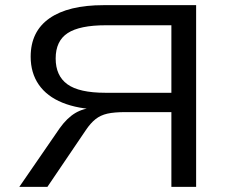

<svg xmlns="http://www.w3.org/2000/svg" viewBox="-20 -725 898 745"><path d="M55 0 212 -228Q240 -267 271.5 -286Q303 -305 344 -307L362 -308L367 -300Q283 -302 222.5 -326.5Q162 -351 130.5 -396.5Q99 -442 99 -505Q99 -603 172 -654Q245 -705 382 -705H741V0H645V-290H467Q423 -290 396.5 -284Q370 -278 350.5 -262.5Q331 -247 313 -220L164 0ZM389 -365H645V-627H391Q289 -627 242.5 -596.5Q196 -566 196 -498Q196 -431 241.5 -398Q287 -365 389 -365Z"/></svg>

Font: Nunito Sans 10pt Expanded
Style: Regular
Weight: 400
Width: 7
Designer: Vernon Adams
Foundry: Vernon Adams
Version: Version 3.101;gftools[0.9.27]